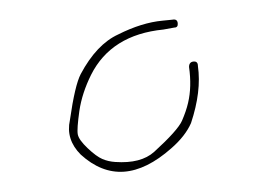

<svg xmlns="http://www.w3.org/2000/svg" viewBox="-20 -610 272 195"><path d="M160.5 -586.5C160.2 -589.5 158.3 -590.7 155 -590L145 -589C131.1 -587.7 116.1 -583.1 100 -575C85.4 -568.3 72.7 -554.9 62 -534.8C58.1 -527.4 54.4 -511.8 51 -488C48.1 -474.9 51.8 -463.2 62 -453C89.8 -427.7 120.5 -429.8 154 -459.4C163.4 -467.6 170.1 -476.1 174 -485C181.1 -506.4 183.5 -525.7 181 -543C181 -546.3 179.5 -547.8 176.5 -547.5C173.5 -547.2 172 -545.3 172 -542C173.9 -528.6 173.6 -516.5 171 -505.5C169.7 -499.8 167.6 -493.8 164.8 -487.3C161.9 -480.8 152.5 -470.3 136.6 -455.8C127.6 -447.7 114.4 -444.3 97 -445.5C92.3 -445.8 88 -446.8 84 -448.5C80 -450.2 75 -453.8 69 -459.5C63 -465.2 59.7 -469.8 59 -473.5C58.3 -477.2 58.9 -485.1 60.6 -497.3C62.4 -509.5 66.4 -521.7 72.5 -534C86.1 -561.1 110.6 -576.5 146 -580L157 -582C159.7 -582 160.8 -583.5 160.5 -586.5Z"/></svg>

Font: Proton
Style: Lit
Weight: 500
Version: Version 1.017